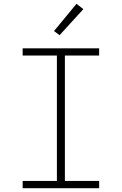

<svg xmlns="http://www.w3.org/2000/svg" viewBox="-20 -989 640 1009"><path d="M99 0V-38H279V-697H99V-735H501V-697H321V-38H501V0ZM293 -804 264 -826 382 -969 418 -941Z"/></svg>

Font: Iosevka Slab XLtEx
Style: Regular
Weight: 200
Width: 7
Monospace: yes
Designer: Belleve Invis
Foundry: Belleve Invis
Version: Version 11.1.0; ttfautohint (v1.8.3)